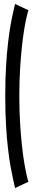

<svg xmlns="http://www.w3.org/2000/svg" viewBox="-20 -767 167 969"><path d="M56 182 123 150.5Q118.5 135.5 112.8 109.5Q107 83.5 101 46.2Q95 9 90 -39.5Q85 -88 81.2 -148.8Q77.5 -209.5 77.5 -282.5Q77.5 -356 81.2 -417Q85 -478 90 -526.2Q95 -574.5 101 -611.8Q107 -649 112.8 -674.8Q118.5 -700.5 123 -715.5L56 -747Q53 -733.5 47 -708Q41 -682.5 34 -644Q27 -605.5 20.8 -552.8Q14.5 -500 10.5 -432.8Q6.5 -365.5 6.5 -282.5Q6.5 -200 10.5 -132.5Q14.5 -65 20.8 -13.2Q27 38.5 34 77Q41 115.5 47 141.8Q53 168 56 182Z"/></svg>

Font: Anybody UltraCondensed
Style: Regular
Weight: 400
Width: 1
Version: Version 1.113;gftools[0.9.25]